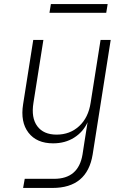

<svg xmlns="http://www.w3.org/2000/svg" viewBox="-20 -747 640 947"><path d="M94 180 102 135H247Q367 135 387 15L397 -50L412 -144Q390 -96 345.5 -68Q301 -40 242 -40Q161 -40 120.5 -92.5Q80 -145 94 -233L144 -550H194L145 -240Q133 -166 164 -124.5Q195 -83 259 -83Q325 -83 370.5 -125Q416 -167 427 -240L476 -550H526L437 15Q410 180 239 180ZM224 -684 231 -727H511L504 -684Z"/></svg>

Font: NKDuy Mono Thin
Style: Italic
Weight: 100
Italic angle: -9°
Monospace: yes
Designer: NKDuy
Foundry: NKDuy
Version: Version 2.251; ttfautohint (v1.8.4.7-5d5b)